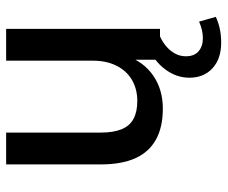

<svg xmlns="http://www.w3.org/2000/svg" viewBox="-76 -452 722 609"><g transform="rotate(-90 284.5 -147.0)"><path d="M245 9Q186 9 146.5 -13Q107 -35 87.5 -78.5Q68 -122 68 -188V-488H169V-187Q169 -148 179.5 -122Q190 -96 212.5 -84Q235 -72 269 -72Q307 -72 336 -89Q365 -106 381 -138Q397 -170 397 -212V-488H498V0H400V-107H413Q393 -51 349 -21Q305 9 245 9ZM454 194Q403 194 373 166.5Q343 139 343 93Q343 52 369.5 16.5Q396 -19 442 -39L474 0Q458 7 443.5 19Q429 31 420 47Q411 63 411 82Q411 109 427 122.5Q443 136 468 136Q481 136 494 133Q507 130 521 124L536 177Q519 185 499 189.5Q479 194 454 194Z"/></g></svg>

Font: Nunito Sans 12pt SemiBold
Style: Regular
Weight: 600
Designer: Vernon Adams
Foundry: Vernon Adams
Version: Version 3.101;gftools[0.9.27]